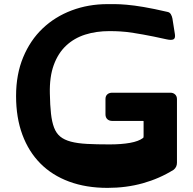

<svg xmlns="http://www.w3.org/2000/svg" viewBox="-20 -898 937 932"><path d="M823 -74Q754 -31 673.5 -8.5Q593 14 502 14Q398 14 315.5 -16.5Q233 -47 176 -104.5Q119 -162 88.5 -244.5Q58 -327 58 -432Q58 -537 92.5 -620Q127 -703 187 -760Q247 -817 328 -847.5Q409 -878 502 -878Q516 -878 538 -878Q560 -878 595 -875Q630 -872 677.5 -864Q725 -856 794 -840Q804 -838 809.5 -828.5Q815 -819 817 -808L829 -732Q832 -712 822 -707Q812 -702 789 -707Q722 -722 674 -730.5Q626 -739 593 -743Q561 -746 541.5 -746.5Q522 -747 512 -747Q447 -747 393.5 -730Q340 -713 301 -676.5Q262 -640 241 -582.5Q220 -525 222 -444Q223 -387 227.5 -346.5Q232 -306 242.5 -278.5Q253 -251 272.5 -235Q292 -219 324 -210.5Q356 -202 402 -199.5Q448 -197 512 -197Q569 -197 611 -204.5Q653 -212 674 -228Q677 -229 677 -237V-309Q677 -311 674 -311H525Q510 -311 501 -319.5Q492 -328 492 -343V-417Q492 -432 501 -440Q510 -448 525 -448H807Q821 -448 830 -439.5Q839 -431 839 -417V-108Q839 -87 823 -74Z"/></svg>

Font: OpenDyslexic3
Style: Bold
Weight: 700
Designer: Abelardo Gonzalez
Version: Version 1.000;PS 001.001;hotconv 1.0.56